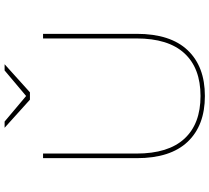

<svg xmlns="http://www.w3.org/2000/svg" viewBox="-58 -849 910 834"><g transform="rotate(-90 397.0 -432.0)"><path d="M127 -293V-700H147V-294Q147 -156 211.5 -86Q276 -16 397 -16Q518 -16 582.5 -86Q647 -156 647 -294V-700H667V-293Q667 -147 596 -72Q525 3 397 3Q269 3 198 -72Q127 -147 127 -293ZM259 -867H286L400 -771H394L508 -867H535L413 -757H381Z"/></g></svg>

Font: iiserrat Thin
Style: Regular
Weight: 100
Designer: Akira Ohta
Foundry: Akira Ohta
Version: Version 1.200;Glyphs 3.3.1 (3343)